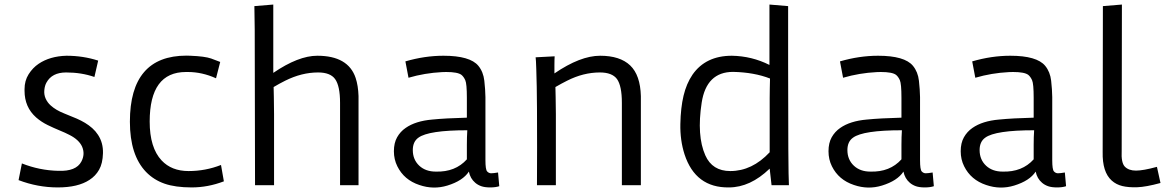

<svg xmlns="http://www.w3.org/2000/svg" viewBox="-20 -818 5145 848"><path d="M397 -478Q339.8 -498 272 -498Q209.5 -498 185.1 -453.1Q177.7 -439.9 175.8 -420.2Q173.8 -400.4 181.4 -383.1Q189 -365.7 203.6 -352.5Q226.6 -331.5 263.7 -316.9Q300.8 -302.2 319.6 -293.9Q338.4 -285.6 355.5 -275.4Q372.6 -265.1 387.5 -252Q402.3 -238.8 413.1 -222.2Q436 -187 434.8 -141.6Q433.6 -96.2 417.7 -68.4Q401.9 -40.5 375 -23.4Q324.7 9.8 235.4 9.8Q146.5 9.8 62 -22.5L76.7 -96.2Q154.3 -65.4 237.3 -63.5Q316.4 -60.5 339.4 -104.5Q356.9 -137.7 342.3 -170.9Q328.6 -200.7 287.6 -221.7Q268.1 -231.9 243.4 -241.9Q218.8 -252 190.7 -265.6Q162.6 -279.3 139.6 -299.3Q88.4 -344.7 88.4 -417V-424.3Q88.4 -461.4 106.4 -490Q124.5 -518.6 150.4 -536.1Q200.2 -569.8 273.4 -571.8Q347.2 -571.8 413.6 -550.3Z M968.8 -17.1Q898.4 9.8 826.4 9.8Q754.4 9.8 706.8 -6.8Q659.2 -23.4 625 -58.6Q553.7 -132.8 553.7 -280.3Q553.7 -572.3 803.7 -572.3L820.8 -571.8Q884.8 -569.3 912.4 -559.6Q939.9 -549.8 952.6 -544.4L934.1 -472.2Q872.6 -500 809.6 -500H801.3Q641.1 -500 641.1 -281.2Q641.1 -165.5 693.8 -109.4Q737.8 -62.5 812.7 -62.5Q887.7 -62.5 956.1 -89.4Z M1106.4 0 1105 -688Q1104 -775.9 1103.5 -791L1187 -797.9V-496.1Q1297.9 -571.8 1381.3 -571.8Q1518.1 -571.8 1550.8 -473.6Q1562 -439.9 1563.5 -393.6V0H1481.9V-363.8Q1481.9 -438.5 1460 -468.8Q1439 -498 1384.8 -498Q1312.5 -498 1239.3 -461.4Q1214.8 -449.2 1188.5 -433.6L1189.5 -389.2Q1190.4 -352.1 1190.4 -314V0Z M2185.1 4.4Q2168.9 9.8 2145 9.8Q2121.1 9.8 2105.7 4.4Q2090.3 -1 2079.1 -10.7Q2057.1 -29.3 2050.8 -60.1Q2024.4 -19.5 1956.1 1.5Q1894.5 20.5 1832 -1Q1764.6 -23.4 1734.9 -83.5Q1719.7 -113.8 1719.7 -150.1Q1719.7 -186.5 1733.9 -211.7Q1748 -236.8 1771.5 -252.9Q1815.4 -283.7 1889.2 -290Q1948.2 -295.9 2042 -298.3V-386.2Q2042 -448.2 2034.9 -463.9Q2027.8 -479.5 2018.1 -487.3Q2001.5 -500 1950.7 -500L1932.1 -499.5Q1856 -495.6 1784.2 -474.6L1770.5 -546.9Q1856 -571.8 1938.5 -571.8Q2056.2 -571.8 2092.8 -527.3Q2114.7 -500.5 2119.1 -461.4Q2123.5 -422.4 2124 -389.2V-110.4Q2124 -68.8 2131.6 -60.8Q2139.2 -52.7 2149.2 -52.7Q2159.2 -52.7 2179.7 -56.2ZM2042 -178.7Q2042 -213.4 2043.9 -242.7Q1872.6 -242.7 1828.1 -210Q1803.2 -192.4 1803.2 -155.3Q1803.2 -112.8 1832 -85.9Q1859.9 -60.1 1904.8 -60.1Q1991.2 -57.6 2042 -114.3Z M2351.6 0 2352.1 -165.5Q2352.1 -376.5 2350.6 -434.6L2348.6 -511.7Q2347.2 -556.6 2345.7 -564.9L2429.7 -569.3Q2429.2 -563.5 2429 -554Q2428.7 -544.4 2428.7 -530.3V-493.7Q2543 -571.8 2630.6 -571.8Q2718.3 -571.8 2763.2 -529.1Q2808.1 -486.3 2810.5 -393.6V0H2726.6V-363.8Q2726.6 -438.5 2705.1 -468.8Q2683.6 -498 2629.4 -498Q2556.6 -498 2484.4 -461.4Q2460 -449.2 2433.1 -433.6L2434.1 -389.2Q2435.1 -352.1 2435.1 -314V0Z M3379.4 -73.2Q3293.5 9.8 3199.2 9.8Q3051.8 11.7 3003.4 -136.2Q2983.4 -198.7 2984.9 -270.3Q2986.3 -341.8 2999 -395.3Q3011.7 -448.7 3038.6 -488.3Q3096.7 -571.8 3212.4 -571.8Q3300.8 -570.3 3378.4 -531.2V-797.9L3460.9 -791V-533.2Q3460.9 -52.7 3464.4 0H3387.7ZM3380.9 -471.2Q3311 -498.5 3217.8 -500.5Q3100.1 -500.5 3079.1 -364.7Q3056.6 -218.3 3095.2 -131.8Q3126 -62.5 3205.6 -62.5Q3301.8 -62.5 3379.4 -145.5V-385.7Q3379.4 -406.2 3379.9 -427Q3380.4 -447.8 3380.9 -471.2Z M4104.5 4.4Q4088.4 9.8 4064.5 9.8Q4040.5 9.8 4025.1 4.4Q4009.8 -1 3998.5 -10.7Q3976.6 -29.3 3970.2 -60.1Q3943.8 -19.5 3875.5 1.5Q3814 20.5 3751.5 -1Q3684.1 -23.4 3654.3 -83.5Q3639.2 -113.8 3639.2 -150.1Q3639.2 -186.5 3653.3 -211.7Q3667.5 -236.8 3690.9 -252.9Q3734.9 -283.7 3808.6 -290Q3867.7 -295.9 3961.4 -298.3V-386.2Q3961.4 -448.2 3954.3 -463.9Q3947.3 -479.5 3937.5 -487.3Q3920.9 -500 3870.1 -500L3851.6 -499.5Q3775.4 -495.6 3703.6 -474.6L3689.9 -546.9Q3775.4 -571.8 3857.9 -571.8Q3975.6 -571.8 4012.2 -527.3Q4034.2 -500.5 4038.6 -461.4Q4043 -422.4 4043.5 -389.2V-110.4Q4043.5 -68.8 4051 -60.8Q4058.6 -52.7 4068.6 -52.7Q4078.6 -52.7 4099.1 -56.2ZM3961.4 -178.7Q3961.4 -213.4 3963.4 -242.7Q3792 -242.7 3747.6 -210Q3722.7 -192.4 3722.7 -155.3Q3722.7 -112.8 3751.5 -85.9Q3779.3 -60.1 3824.2 -60.1Q3910.6 -57.6 3961.4 -114.3Z M4688.5 4.4Q4672.4 9.8 4648.4 9.8Q4624.5 9.8 4609.1 4.4Q4593.8 -1 4582.5 -10.7Q4560.5 -29.3 4554.2 -60.1Q4527.8 -19.5 4459.5 1.5Q4397.9 20.5 4335.4 -1Q4268.1 -23.4 4238.3 -83.5Q4223.1 -113.8 4223.1 -150.1Q4223.1 -186.5 4237.3 -211.7Q4251.5 -236.8 4274.9 -252.9Q4318.8 -283.7 4392.6 -290Q4451.7 -295.9 4545.4 -298.3V-386.2Q4545.4 -448.2 4538.3 -463.9Q4531.2 -479.5 4521.5 -487.3Q4504.9 -500 4454.1 -500L4435.5 -499.5Q4359.4 -495.6 4287.6 -474.6L4273.9 -546.9Q4359.4 -571.8 4441.9 -571.8Q4559.6 -571.8 4596.2 -527.3Q4618.2 -500.5 4622.6 -461.4Q4627 -422.4 4627.4 -389.2V-110.4Q4627.4 -68.8 4635 -60.8Q4642.6 -52.7 4652.6 -52.7Q4662.6 -52.7 4683.1 -56.2ZM4545.4 -178.7Q4545.4 -213.4 4547.4 -242.7Q4376 -242.7 4331.5 -210Q4306.6 -192.4 4306.6 -155.3Q4306.6 -112.8 4335.4 -85.9Q4363.3 -60.1 4408.2 -60.1Q4494.6 -57.6 4545.4 -114.3Z M4934.1 -152.3Q4931.2 -99.1 4948.2 -81.8Q4965.3 -64.5 4997.3 -64.5Q5029.3 -64.5 5089.8 -81.1L5105.5 -9.8Q5041 7.8 5002.7 9Q4964.4 10.3 4937 3.7Q4909.7 -2.9 4890.1 -20.5Q4848.1 -58.1 4850.1 -147L4851.1 -791L4935.1 -797.9Z"/></svg>

Font: Duru Sans
Style: Regular
Weight: 400
Designer: Onur Yazõcõgil
Foundry: Onur Yazõcõgil
Version: Version 1.001